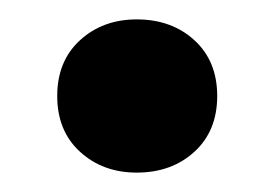

<svg xmlns="http://www.w3.org/2000/svg" viewBox="-20 -171 283 198"><path d="M39 -72Q39 -108 62.5 -129.5Q86 -151 121 -151Q157 -151 180.5 -129.5Q204 -108 204 -72Q204 -36 180.5 -14.5Q157 7 121 7Q86 7 62.5 -14.5Q39 -36 39 -72Z"/></svg>

Font: Minipax
Style: Bold
Weight: 500
Designer: Raphaël Ronot, Igor Stepanchenko (Cyrillic)
Foundry: steppetype
Version: Version 1.002